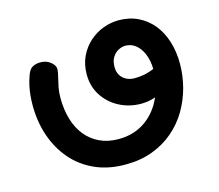

<svg xmlns="http://www.w3.org/2000/svg" viewBox="-105 -864 1158 1017"><g transform="rotate(-15 474.0 -356.0)"><path d="M463.2 17.6Q370.7 17.6 297.4 -15.2Q224.2 -47.9 173.4 -106.7Q122.6 -165.4 95.6 -243.6Q68.7 -321.7 68.7 -413.2Q68.7 -439.7 71.2 -466.3Q73.7 -492.9 79.6 -519.8Q85.6 -546.8 94.9 -571.9Q106 -603.7 125.3 -613.2Q144.7 -622.7 169.3 -622.2Q200.3 -622 223.5 -602.7Q246.7 -583.3 245.3 -561.7Q243.8 -544.8 237.8 -521.6Q231.9 -498.3 226.5 -471.2Q221.1 -444 221.1 -413.2Q221.1 -348.3 237.1 -294.6Q253.1 -240.8 284.4 -202.6Q315.7 -164.3 360.6 -143.3Q405.4 -122.2 463.2 -122.2Q509 -122.2 547 -134.5Q585 -146.8 615.3 -169.2Q645.7 -191.7 668.3 -221.1Q691 -250.6 705.9 -285.9Q688.3 -279.3 668.8 -275.7Q649.2 -272.1 628.1 -272.1Q562.9 -272.1 507.9 -300.8Q453 -329.6 420.4 -380.2Q387.8 -430.9 387.8 -495.6Q387.8 -551.7 408.7 -595.2Q429.7 -638.7 463.8 -669Q497.9 -699.3 540.1 -714.9Q582.2 -730.4 624.1 -730.4Q683.4 -730.4 730.8 -707.4Q778.2 -684.4 811.6 -643.2Q845 -601.9 862.3 -546.2Q879.7 -490.4 879.7 -425.2Q879.7 -359.9 862.9 -295.7Q846.1 -231.6 812.7 -174.9Q779.2 -118.3 729 -75.1Q678.8 -31.9 612.6 -7.2Q546.3 17.6 463.2 17.6ZM540.2 -495.6Q540.2 -470.4 551.5 -451.5Q562.8 -432.6 582.8 -422.1Q602.8 -411.7 628.1 -411.7Q657.9 -411.7 683.5 -417Q709.1 -422.3 735.9 -433.8Q734.9 -480.7 720 -516.2Q705.1 -551.7 680.6 -571.3Q656 -590.9 624.1 -590.9Q606 -590.9 586.5 -580.9Q567 -571 553.6 -549.9Q540.2 -528.9 540.2 -495.6Z"/></g></svg>

Font: Playpen Sans Deva
Style: Regular
Weight: 400
Designer: Pooja Saxena, Gunjan Panchal, Laura Meseguer, Veronika Burian, José Scaglione
Foundry: TypeTogether
Version: Version 2.000